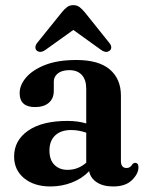

<svg xmlns="http://www.w3.org/2000/svg" viewBox="-20 -696 556 728"><path d="M33.5 -102.5Q33.5 -163.5 86.5 -200.5Q139.5 -237.5 235.5 -237.5Q275 -237.5 307 -228V-359.5Q307 -393.5 290.2 -411.8Q273.5 -430 243 -430Q214.5 -430 199.2 -417.5Q184 -405 184 -387V-351.5Q184 -322.5 165 -306.2Q146 -290 113 -290Q54.5 -290 54.5 -343Q54.5 -373.5 79 -402.2Q103.5 -431 151.2 -449.8Q199 -468.5 269.5 -468.5Q354.5 -468.5 396.5 -432.5Q438.5 -396.5 438.5 -333.5V-86Q438.5 -59 460 -59Q474 -59 481.5 -72.5Q486.5 -78.5 492 -78.5Q505 -78.5 505 -61.5Q505 -37.5 480.5 -13.2Q456 11 409 11Q371 11 347 -4.8Q323 -20.5 318 -47Q291.5 -19 252.8 -4Q214 11 171.5 11Q109.5 11 71.5 -20.2Q33.5 -51.5 33.5 -102.5ZM167.5 -125.5Q167.5 -89.5 186.5 -70.8Q205.5 -52 236 -52Q276 -52 307 -79V-193Q294 -197.5 279.8 -200.2Q265.5 -203 249.5 -203Q211 -203 189.2 -182.5Q167.5 -162 167.5 -125.5ZM396.5 -504.5Q383 -493 363 -507L258 -582.5L152.5 -507Q133 -493 119 -504.5Q114.5 -508.5 114.2 -516.5Q114 -524.5 121.5 -534L215 -650Q225 -662.5 234.8 -669.5Q244.5 -676.5 258 -676.5Q271.5 -676.5 281 -669.5Q290.5 -662.5 301 -650L394 -534Q402 -524.5 401.8 -516.5Q401.5 -508.5 396.5 -504.5Z"/></svg>

Font: Fraunces 72pt S050 SemiBold
Style: Regular
Weight: 600
Version: Version 1.000; ttfautohint (v1.8.3)